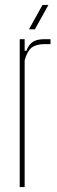

<svg xmlns="http://www.w3.org/2000/svg" viewBox="-20 -759 232 779"><path d="M60 0V-600H80V-553H87Q97.5 -579.5 114.2 -589.8Q131 -600 160 -600Q166 -600 172.5 -600Q179 -600 185 -600V-580H160Q126.5 -580 108.2 -565.5Q90 -551 80 -514V0ZM97.5 -640 152.5 -739H176.5L121.5 -640Z"/></svg>

Font: Big Shoulders Thin
Style: Regular
Weight: 100
Designer: Patric King
Foundry: XO Type Co
Version: Version 2.002